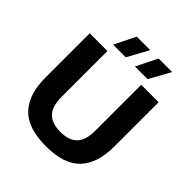

<svg xmlns="http://www.w3.org/2000/svg" viewBox="-250 -1119 1298 1298"><g transform="rotate(45 398.5 -470.0)"><path d="M400 9.5Q226.5 9.5 147.8 -73Q69 -155.5 69 -317.5V-740H238.5V-302Q238.5 -210.5 278.8 -169.2Q319 -128 400 -128Q481.5 -128 521.5 -169.2Q561.5 -210.5 561.5 -302V-740H728V-317.5Q728 -155.5 649.8 -73Q571.5 9.5 400 9.5ZM444 -797.5 519 -949H648.5L565 -797.5ZM235 -797.5 310 -949H439L356 -797.5Z"/></g></svg>

Font: Encode Sans SmExp
Style: Bold
Weight: 700
Width: 6
Designer: Multiple Designers
Foundry: Impallari Type
Version: Version 3.002; ttfautohint (v1.8.3) -l 8 -r 50 -G 200 -x 14 